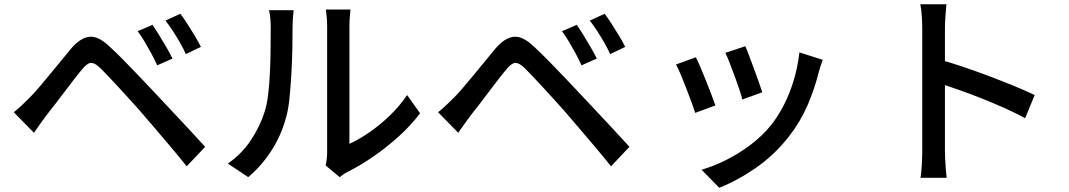

<svg xmlns="http://www.w3.org/2000/svg" viewBox="-20 -802 5040 905"><path d="M699 -685Q712 -666 729.5 -637.5Q747 -609 764.5 -579Q782 -549 793 -526L721 -494Q708 -523 693 -550.5Q678 -578 662 -605Q646 -632 629 -655ZM830 -737Q844 -719 862 -691Q880 -663 898 -633.5Q916 -604 927 -581L856 -547Q843 -576 827 -603.5Q811 -631 794.5 -656.5Q778 -682 760 -705ZM45 -273Q66 -290 83 -306Q100 -322 121 -343Q139 -361 162 -388Q185 -415 211.5 -447Q238 -479 265 -512Q292 -545 316 -574Q358 -623 400.5 -628.5Q443 -634 497 -582Q529 -553 565 -516Q601 -479 636.5 -442Q672 -405 701 -374Q735 -338 777.5 -292.5Q820 -247 864.5 -199.5Q909 -152 947 -110L860 -18Q826 -61 787 -107Q748 -153 710.5 -197Q673 -241 642 -277Q620 -302 593.5 -331Q567 -360 540.5 -389Q514 -418 491 -442Q468 -466 453 -481Q426 -507 408 -505.5Q390 -504 366 -474Q349 -454 327.5 -426Q306 -398 283 -367.5Q260 -337 238 -308.5Q216 -280 200 -260Q184 -239 168 -216Q152 -193 140 -176Z M1515 -22Q1518 -35 1520 -51.5Q1522 -68 1522 -85Q1522 -96 1522 -129.5Q1522 -163 1522 -211.5Q1522 -260 1522 -316.5Q1522 -373 1522 -430.5Q1522 -488 1522 -538Q1522 -588 1522 -625Q1522 -662 1522 -677Q1522 -708 1519 -730Q1516 -752 1516 -757H1632Q1632 -752 1629.5 -730Q1627 -708 1627 -677Q1627 -662 1627 -627Q1627 -592 1627 -544.5Q1627 -497 1627 -443.5Q1627 -390 1627 -337.5Q1627 -285 1627 -240Q1627 -195 1627 -164Q1627 -133 1627 -124Q1671 -144 1720 -177.5Q1769 -211 1816 -256Q1863 -301 1899 -354L1960 -268Q1917 -211 1859.5 -159Q1802 -107 1739.5 -64Q1677 -21 1619 8Q1605 15 1596 21.5Q1587 28 1581 33ZM1054 -31Q1119 -76 1162 -140.5Q1205 -205 1227 -274Q1238 -307 1244 -357Q1250 -407 1252.5 -463.5Q1255 -520 1255.5 -575Q1256 -630 1256 -673Q1256 -699 1254 -718Q1252 -737 1248 -754H1364Q1364 -750 1362.5 -737.5Q1361 -725 1360 -708.5Q1359 -692 1359 -674Q1359 -631 1358 -573.5Q1357 -516 1353.5 -455Q1350 -394 1344.5 -339Q1339 -284 1328 -247Q1306 -165 1260 -93Q1214 -21 1150 33Z M2699 -685Q2712 -666 2729.5 -637.5Q2747 -609 2764.5 -579Q2782 -549 2793 -526L2721 -494Q2708 -523 2693 -550.5Q2678 -578 2662 -605Q2646 -632 2629 -655ZM2830 -737Q2844 -719 2862 -691Q2880 -663 2898 -633.5Q2916 -604 2927 -581L2856 -547Q2843 -576 2827 -603.5Q2811 -631 2794.5 -656.5Q2778 -682 2760 -705ZM2045 -273Q2066 -290 2083 -306Q2100 -322 2121 -343Q2139 -361 2162 -388Q2185 -415 2211.5 -447Q2238 -479 2265 -512Q2292 -545 2316 -574Q2358 -623 2400.5 -628.5Q2443 -634 2497 -582Q2529 -553 2565 -516Q2601 -479 2636.5 -442Q2672 -405 2701 -374Q2735 -338 2777.5 -292.5Q2820 -247 2864.5 -199.5Q2909 -152 2947 -110L2860 -18Q2826 -61 2787 -107Q2748 -153 2710.5 -197Q2673 -241 2642 -277Q2620 -302 2593.5 -331Q2567 -360 2540.5 -389Q2514 -418 2491 -442Q2468 -466 2453 -481Q2426 -507 2408 -505.5Q2390 -504 2366 -474Q2349 -454 2327.5 -426Q2306 -398 2283 -367.5Q2260 -337 2238 -308.5Q2216 -280 2200 -260Q2184 -239 2168 -216Q2152 -193 2140 -176Z M3493 -584Q3500 -569 3511 -539.5Q3522 -510 3534.5 -476.5Q3547 -443 3557.5 -413Q3568 -383 3573 -367L3479 -333Q3475 -351 3465 -380.5Q3455 -410 3443 -442.5Q3431 -475 3419.5 -505Q3408 -535 3399 -553ZM3858 -520Q3851 -501 3846.5 -487Q3842 -473 3839 -461Q3819 -381 3785.5 -304Q3752 -227 3699 -159Q3630 -71 3542.5 -10.5Q3455 50 3370 83L3287 -2Q3343 -18 3403 -48Q3463 -78 3518.5 -120Q3574 -162 3615 -213Q3649 -256 3677 -311.5Q3705 -367 3723 -429.5Q3741 -492 3748 -555ZM3260 -532Q3269 -515 3281.5 -485.5Q3294 -456 3307.5 -422Q3321 -388 3333 -357Q3345 -326 3352 -305L3257 -270Q3251 -289 3239 -321.5Q3227 -354 3213.5 -389Q3200 -424 3187.5 -453.5Q3175 -483 3166 -498Z M4327 -92Q4327 -108 4327 -150.5Q4327 -193 4327 -251.5Q4327 -310 4327 -373.5Q4327 -437 4327 -497Q4327 -557 4327 -603Q4327 -649 4327 -670Q4327 -694 4325 -725.5Q4323 -757 4318 -782H4441Q4439 -758 4436.5 -727Q4434 -696 4434 -670Q4434 -636 4434 -584.5Q4434 -533 4434 -473Q4434 -413 4434 -352Q4434 -291 4434 -237.5Q4434 -184 4434 -145Q4434 -106 4434 -92Q4434 -76 4435 -53Q4436 -30 4438 -6.5Q4440 17 4442 36H4319Q4323 10 4325 -26.5Q4327 -63 4327 -92ZM4411 -521Q4460 -507 4521 -486.5Q4582 -466 4644 -442.5Q4706 -419 4762 -396Q4818 -373 4857 -354L4812 -245Q4770 -268 4717.5 -291.5Q4665 -315 4610 -337Q4555 -359 4503.5 -377Q4452 -395 4411 -408Z"/></svg>

Font: Noto Sans KR Medium
Style: Regular
Weight: 500
Designer: Ryoko NISHIZUKA  (kana, bopomofo & ideographs); Paul D. Hunt (Latin, Greek & Cyrillic); Sandoll Communications , Soo-you
Foundry: Adobe
Version: Version 2.004-H2;hotconv 1.0.118;makeotfexe 2.5.65603